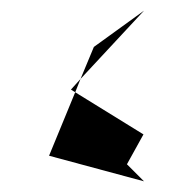

<svg xmlns="http://www.w3.org/2000/svg" viewBox="-20 -676 318 360"><path d="M72 -384 250 -336 218 -368 249 -424 121 -503ZM113 -508 131 -528 121 -503ZM131 -528 250 -656 156 -588Z"/></svg>

Font: bitstorm
Style: ultext
Weight: 400
Version: Version 0.2